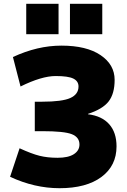

<svg xmlns="http://www.w3.org/2000/svg" viewBox="-20 -980 666 1010"><path d="M348 -800V-960H518V-800ZM118 -800V-960H288V-800ZM583 -560Q583 -487 551.5 -446.5Q520 -406 443 -381V-379Q516 -370 554.5 -326.5Q593 -283 593 -210Q593 -108 513.5 -49Q434 10 293 10Q162 10 33 -50L83 -200Q146 -171 188 -160.5Q230 -150 283 -150Q339 -150 368.5 -169Q398 -188 398 -220Q398 -258 358 -274Q318 -290 202 -290H163V-445H202Q307 -445 350 -464.5Q393 -484 393 -525Q393 -553 366 -566.5Q339 -580 273 -580Q199 -580 88 -525L48 -680Q177 -740 303 -740Q435 -740 509 -690Q583 -640 583 -560Z"/></svg>

Font: Mplus 1p Black
Style: Regular
Weight: 900
Version: Version 1.061